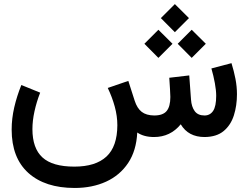

<svg xmlns="http://www.w3.org/2000/svg" viewBox="-20 -683 1239 957"><path d="M781.7 -592.8 851.6 -662.6 921.9 -592.8 851.6 -522.5ZM865.7 -464.8 935.5 -534.7 1005.9 -464.8 935.5 -394.5ZM699.7 -464.8 769.5 -534.7 839.8 -464.8 769.5 -394.5ZM747.6 0Q697.3 0 664.1 -22.5Q659.7 67.9 618.7 129.4Q577.6 190.9 508.8 222.4Q439.9 253.9 352.1 253.9Q204.6 253.9 121.3 179Q38.1 104 38.1 -37.1Q38.1 -91.8 51 -147.9Q64 -204.1 86.4 -259.3L180.2 -221.2Q162.1 -174.8 151.9 -128.2Q141.6 -81.5 141.6 -39.6Q141.6 56.2 191.7 101.8Q241.7 147.5 350.6 147.5Q456.5 147.5 510.5 97.4Q564.5 47.4 564.9 -58.6Q564.9 -104.5 552 -151.6Q539.1 -198.7 517.1 -244.6L619.6 -279.8L651.4 -180.7Q663.6 -143.1 686.3 -125.5Q709 -107.9 748.5 -107.4Q792.5 -107.4 810.8 -129.9Q829.1 -152.3 829.1 -199.7Q829.1 -210.4 827.4 -238Q825.7 -265.6 823.7 -295.4L923.3 -307.1L932.1 -186.5Q934.6 -150.9 950.4 -129.2Q966.3 -107.4 999.5 -107.4Q1026.9 -107.4 1042.2 -130.1Q1057.6 -152.8 1057.6 -206.1Q1057.6 -231.9 1051 -268.3Q1044.4 -304.7 1033.7 -341.8L1133.8 -368.2Q1146 -329.1 1153.6 -290Q1161.1 -251 1161.1 -213.4Q1161.1 -156.7 1145.8 -108.2Q1130.4 -59.6 1095 -30Q1059.6 -0.5 1000 0Q918.5 0 880.9 -63.5Q829.1 0 747.6 0Z"/></svg>

Font: Vazir Medium FD-UI
Style: Medium-FD-UI
Weight: 500
Designer: Saber Rastikerdar
Foundry: Saber Rastikerdar
Version: Version 30.1.0